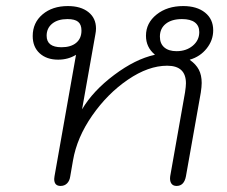

<svg xmlns="http://www.w3.org/2000/svg" viewBox="-20 -604 750 634"><path d="M159 -13 160 -22 231 -423Q205 -407 172 -407Q134 -407 111 -428Q88 -449 88 -485Q88 -529 120.5 -556.5Q153 -584 204 -584Q247 -584 272 -564Q297 -544 297 -510Q297 -501 295 -491L251 -243Q287 -304 357 -356.5Q427 -409 491 -423V-424Q462 -448 462 -486Q462 -528 497 -556Q532 -584 585 -584Q630 -584 657 -562.5Q684 -541 684 -504Q684 -471 662.5 -444Q641 -417 607 -407V-406Q627 -392 636.5 -374Q646 -356 646 -330Q646 -318 643 -298L594 -22Q588 10 563 10Q551 10 545.5 1.5Q540 -7 542 -22L591 -299Q594 -319 594 -329Q594 -387 532 -387Q470 -387 402.5 -341Q335 -295 284.5 -222.5Q234 -150 221 -74L212 -22Q210 -7 201.5 1.5Q193 10 180 10Q159 10 159 -13ZM249 -503Q249 -523 238 -532Q227 -541 203 -541Q171 -541 152.5 -526Q134 -511 134 -486Q134 -448 183 -448Q214 -448 231.5 -462.5Q249 -477 249 -503ZM638 -498Q638 -519 623.5 -530Q609 -541 581 -541Q547 -541 527.5 -525.5Q508 -510 508 -483Q508 -460 522.5 -447.5Q537 -435 563 -435Q595 -435 616.5 -453Q638 -471 638 -498Z"/></svg>

Font: Kodchasan ExtraLight
Style: Italic
Weight: 275
Italic angle: -10°
Version: Version 1.000; ttfautohint (v1.6)